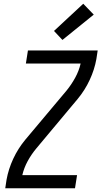

<svg xmlns="http://www.w3.org/2000/svg" viewBox="-20 -1004 541 1024"><path d="M8 0 15 -46Q25 -102 50.5 -157Q76 -212 115 -259L335 -521Q361 -553 381 -589.5Q401 -626 410 -665H118L129 -735H501L494 -689Q484 -633 458.5 -578Q433 -523 394 -476L175 -214Q148 -182 128 -145.5Q108 -109 99 -70H391L380 0ZM313 -791 268 -839 424 -984 480 -926Z"/></svg>

Font: Iosevka Curly Oblique
Style: Regular
Weight: 400
Italic angle: -9°
Monospace: yes
Designer: Belleve Invis
Foundry: Belleve Invis
Version: Version 11.1.0; ttfautohint (v1.8.3)